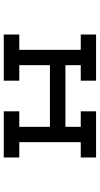

<svg xmlns="http://www.w3.org/2000/svg" viewBox="230 -712 540 1040"><g transform="rotate(90 500.0 -192.0)"><path d="M167 -26.4H250V-359.4H167V-442.4H417V-359.4H333V-276.4H667V-359.4H583V-442.4H833V-359.4H750V-26.4H833V57.6H583V-26.4H667V-192.4H333V-26.4H417V57.6H167Z"/></g></svg>

Font: KH Dot kagurazaka 12
Style: Regular
Weight: 400
Designer: Original version for X68000 by Keitarou Hiraki (http://hp.vector.co.jp/authors/VA000874/) / TrueType conversion by Homem
Version: Version 1.00.20150527